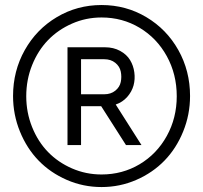

<svg xmlns="http://www.w3.org/2000/svg" viewBox="-20 -734 812 768"><path d="M32.2 -350.1Q32.2 -450.2 79.1 -533.7Q126 -617.2 207.3 -665.5Q288.6 -713.9 386.2 -713.9Q483.9 -713.9 565.2 -665.5Q646.5 -617.2 693.4 -533.7Q740.2 -450.2 740.2 -350.1Q740.2 -275.4 712.6 -207.8Q685.1 -140.1 637.9 -91.6Q590.8 -43 525.1 -14.4Q459.5 14.2 386.2 14.2Q313 14.2 247.3 -14.4Q181.6 -43 134.5 -91.6Q87.4 -140.1 59.8 -207.8Q32.2 -275.4 32.2 -350.1ZM483.9 -153.8 384.8 -309.1H304.2V-153.8H250V-544.9H399.9Q434.1 -544.9 460.4 -530.5Q486.8 -516.1 500.2 -493.9Q513.7 -471.7 517.3 -444.6Q521 -417.5 514.2 -392.3Q507.3 -367.2 488.8 -346.2Q470.2 -325.2 442.9 -315.9L545.9 -153.8ZM386.2 -36.1Q469.7 -36.1 538.6 -77.1Q607.4 -118.2 647.2 -190.2Q687 -262.2 687 -349.1Q687 -437 647.2 -509.3Q607.4 -581.5 538.6 -622.8Q469.7 -664.1 386.2 -664.1Q323.7 -664.1 268.1 -639.6Q212.4 -615.2 172.1 -573.5Q131.8 -531.7 108.4 -473.4Q85 -415 85 -349.1Q85 -284.2 108.4 -225.8Q131.8 -167.5 172.1 -126Q212.4 -84.5 268.1 -60.3Q323.7 -36.1 386.2 -36.1ZM304.2 -356.9H397Q423.3 -356.9 441.2 -371.3Q459 -385.7 463.1 -406.2Q467.3 -426.8 463.1 -447.5Q459 -468.3 441.2 -482.7Q423.3 -497.1 397 -497.1H304.2Z"/></svg>

Font: LT Superior
Style: Regular
Weight: 400
Designer: Daniel Lyons
Foundry: LyonsType
Version: Version 1.000